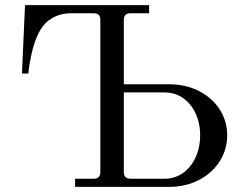

<svg xmlns="http://www.w3.org/2000/svg" viewBox="-20 -732 960 752"><path d="M66 -444H91C91 -444 101 -567 147 -628C177 -668 222 -680 257 -680H347C365 -680 373 -672 373 -653V-59C373 -41 365 -32 346 -32H274V0H644C772 0 870 -88 870 -202C870 -316 772 -402 644 -402H465V-653C465 -672 473 -680 492 -680H564V-712H78ZM465 -59V-370H626C706 -370 764 -298 764 -202C764 -106 706 -32 626 -32H492C473 -32 465 -41 465 -59Z"/></svg>

Font: Old Standard
Style: Regular
Weight: 400
Designer: Alexey Kryukov <alexios@thessalonica.org.ru>
Version: Version 2.0